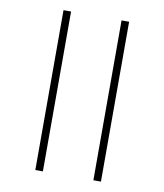

<svg xmlns="http://www.w3.org/2000/svg" viewBox="-85 -829 769 899"><g transform="rotate(10 300.0 -380.0)"><path d="M144 0H180V-760H144ZM420 0H456V-760H420Z"/></g></svg>

Font: Noto Sans Mono ExtraLight
Style: Regular
Weight: 200
Designer: Monotype Design Team
Foundry: Monotype Imaging Inc.
Version: Version 2.014